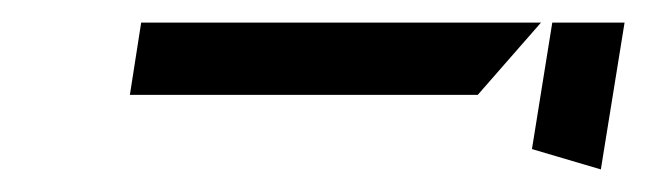

<svg xmlns="http://www.w3.org/2000/svg" viewBox="-20 -342 577 170"><path d="M95 -258H403L459 -322H105ZM451 -210 512 -192 533 -322H469Z"/></svg>

Font: Charger Static
Style: Obl
Weight: 1000
Designer: Jasper
Foundry: KineticPlasma Fonts/Cannot Into Space Fonts
Version: Version 1.1